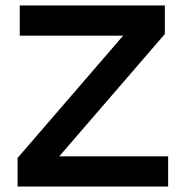

<svg xmlns="http://www.w3.org/2000/svg" viewBox="-20 -680 673 700"><path d="M593 -110V0H44V-104L429 -550H52V-660H581V-556L196 -110Z"/></svg>

Font: Work Sans SemiBold
Style: Regular
Weight: 600
Designer: Wei Huang
Foundry: Wei Huang
Version: Version 2.010; ttfautohint (v1.8.3)